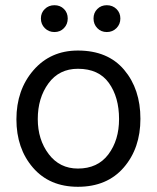

<svg xmlns="http://www.w3.org/2000/svg" viewBox="-20 -708 602 737"><path d="M519 -252Q519 -139 455 -65Q391 9 279 9Q170 9 106.5 -64.5Q43 -138 43 -250Q43 -363 108.5 -438.5Q174 -514 279 -514Q394 -514 456.5 -440Q519 -366 519 -252ZM125 -251Q125 -172 167 -116.5Q209 -61 279 -61Q355 -61 396 -115.5Q437 -170 437 -251Q437 -335 398 -389.5Q359 -444 279 -444Q207 -444 166 -388Q125 -332 125 -251ZM427 -673.5Q442 -659 442 -637Q442 -615 427 -600Q412 -585 390 -585Q368 -585 353.5 -600Q339 -615 339 -637Q339 -659 353.5 -673.5Q368 -688 390 -688Q412 -688 427 -673.5ZM225.5 -673.5Q240 -659 240 -637Q240 -615 225.5 -600Q211 -585 189 -585Q167 -585 152 -600Q137 -615 137 -637Q137 -659 152 -673.5Q167 -688 189 -688Q211 -688 225.5 -673.5Z"/></svg>

Font: Hind Siliguri
Style: Regular
Weight: 400
Designer: Jyotish Sonowal
Foundry: Indian Type Foundry
Version: Version 1.000;PS 1.0;hotconv 1.0.86;makeotf.lib2.5.63406; tt